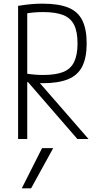

<svg xmlns="http://www.w3.org/2000/svg" viewBox="-20 -760 540 1050"><path d="M150 270H99L210 50H271ZM79 -728Q122 -735 153 -737.5Q184 -740 213 -740Q300 -740 353 -718.5Q406 -697 430 -649Q454 -601 454 -523Q454 -445 430 -397Q406 -349 353 -327Q300 -305 213 -305Q185 -305 158.5 -307.5Q132 -310 98 -315L113 -359Q145 -354 168.5 -352Q192 -350 216 -350Q285 -350 326 -366.5Q367 -383 385.5 -421.5Q404 -460 404 -522Q404 -586 385.5 -623.5Q367 -661 326 -677.5Q285 -694 216 -694Q191 -694 166 -692Q141 -690 108 -684L129 -708V0H79ZM403 0 115 -332H175L464 0Z"/></svg>

Font: M PLUS 1 Code Light
Style: Regular
Weight: 300
Designer: Coji Morishita
Foundry: UNDERFOREST DESIGN
Version: Version 1.002